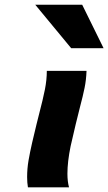

<svg xmlns="http://www.w3.org/2000/svg" viewBox="-20 -799 462 819"><path d="M320.8 -340.8Q307.1 -288.1 303.2 -270L281.2 -175.3Q267.6 -108.9 267.6 -58.1Q267.6 -24.9 274.4 0H99.1Q95.7 -20 95.7 -43.5Q95.7 -80.1 101.8 -115.2Q107.9 -150.4 117.2 -190.9L136.2 -270.5L147 -313.5Q163.1 -375 171.4 -416.5Q179.7 -458 179.7 -496.6H349.1Q347.7 -458 340.8 -424.3Q334 -390.6 320.8 -340.8ZM330.6 -778.8 421.9 -593.3H283.7L130.4 -778.8Z"/></svg>

Font: Lesson One Extra
Style: Italic
Weight: 800
Italic angle: -14°
Designer: But Ko, Victor Gaultney, Annie Olsen, Julie Remington, Don Collingsworth, Eric Hays, Becca Hirsbrunner
Version: Version 1.100